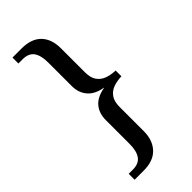

<svg xmlns="http://www.w3.org/2000/svg" viewBox="-280 -810 987 987"><g transform="rotate(-45 214.0 -316.0)"><path d="M50 128V85H80Q124 85 143 58Q162 31 162 -20V-193Q162 -243 189 -275Q216 -307 273 -317V-318Q218 -327 190 -359.5Q162 -392 162 -441V-612Q162 -664 143 -690.5Q124 -717 80 -717H50V-760H116Q187 -760 223.5 -722.5Q260 -685 260 -617V-443Q260 -403 276 -380.5Q292 -358 318.5 -348.5Q345 -339 378 -338V-296Q345 -295 318.5 -285.5Q292 -276 276 -253.5Q260 -231 260 -190V-16Q260 50 223.5 89Q187 128 116 128Z"/></g></svg>

Font: Noto Serif Myanmar
Style: Regular
Weight: 400
Designer: Ben Mitchell and the Monotype Design Team
Foundry: Monotype Imaging Inc.
Version: Version 2.106